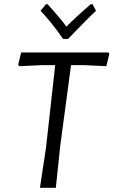

<svg xmlns="http://www.w3.org/2000/svg" viewBox="-20 -888 537 908"><path d="M497 -633 483 -575 379 -580H316L265 -199L244 0H169L198 -193L241 -580H180L71 -575L66 -582L80 -640H493ZM434 -837Q395 -801 302 -704H278Q229 -776 172 -837L197 -868H205Q263 -805 294 -762Q336 -805 409 -868H418Z"/></svg>

Font: Alegreya Sans SC
Style: Italic
Weight: 400
Italic angle: -7°
Designer: Juan Pablo del Peral
Foundry: Huerta Tipografica
Version: Version 2.008; ttfautohint (v1.6)